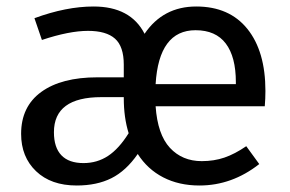

<svg xmlns="http://www.w3.org/2000/svg" viewBox="-20 -559 894 591"><path d="M795 -232H459Q465 -145 503 -104Q541 -63 601 -63Q639 -63 671 -74Q703 -85 738 -109L778 -54Q694 12 594 12Q531 12 482.5 -13Q434 -38 404 -85Q368 -33 323 -10.5Q278 12 216 12Q137 12 91 -32Q45 -76 45 -147Q45 -231 107 -276Q169 -321 280 -321H361V-360Q361 -416 334 -440Q307 -464 251 -464Q193 -464 109 -436L86 -503Q184 -539 268 -539Q382 -539 425 -455Q482 -539 584 -539Q686 -539 741.5 -470Q797 -401 797 -279Q797 -256 795 -232ZM706 -306Q706 -384 675 -425Q644 -466 582 -466Q469 -466 459 -300H706ZM376 -149Q361 -197 361 -257V-260H292Q146 -260 146 -152Q146 -105 169 -81Q192 -57 237 -57Q279 -57 312.5 -79Q346 -101 376 -149Z"/></svg>

Font: Wolseley Sans
Style: Regular
Weight: 400
Designer: Carrois Corporate & Edenspiekermann AG
Foundry: Carrois Corporate GbR & Edenspiekermann AG
Version: Version 4.202